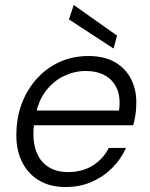

<svg xmlns="http://www.w3.org/2000/svg" viewBox="-20 -739 602 771"><path d="M242 12Q180 12 135 -15.5Q90 -43 66.5 -93Q43 -143 46 -210Q48 -276 70.5 -331Q93 -386 132 -427.5Q171 -469 222.5 -491.5Q274 -514 335 -514Q402 -514 445.5 -487Q489 -460 509.5 -415Q530 -370 527 -315Q527 -298 523.5 -275.5Q520 -253 515 -236H101L111 -295H458Q465 -347 450 -382Q435 -417 402.5 -435.5Q370 -454 324 -454Q280 -454 237.5 -434Q195 -414 164.5 -374.5Q134 -335 123 -276L118 -249Q109 -189 121.5 -143.5Q134 -98 168 -73Q202 -48 253 -48Q310 -48 352 -74Q394 -100 417 -145H486Q466 -100 430.5 -64.5Q395 -29 348 -8.5Q301 12 242 12ZM436 -544 257 -661 276 -719 450 -596Z"/></svg>

Font: DM Sans 16pt Light
Style: Italic
Weight: 300
Italic angle: -10°
Version: Version 4.004;gftools[0.9.30]